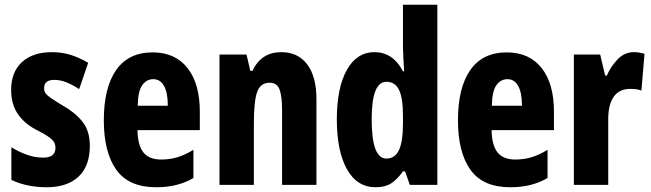

<svg xmlns="http://www.w3.org/2000/svg" viewBox="-20 -780 2747 810"><path d="M359 -165Q359 -79 311 -34.5Q263 10 177 10Q137 10 99.5 2.5Q62 -5 28 -21V-159Q56 -141 91 -128Q126 -115 163 -115Q214 -115 214 -157Q214 -168 209 -178.5Q204 -189 186 -202Q168 -215 132 -233Q81 -260 54 -301Q27 -342 27 -401Q27 -476 72.5 -518Q118 -560 200 -560Q241 -560 278 -548.5Q315 -537 352 -515L314 -404Q290 -420 263 -431.5Q236 -443 209 -443Q166 -443 166 -408Q166 -396 171.5 -387.5Q177 -379 194 -367Q211 -355 246 -334Q296 -306 327.5 -267Q359 -228 359 -165Z M624 -559Q719 -559 771 -493Q823 -427 823 -309V-231H560Q561 -167 585 -137Q609 -107 660 -107Q696 -107 728 -116.5Q760 -126 796 -148V-29Q730 10 639 10Q523 10 470.5 -64Q418 -138 418 -272Q418 -410 470 -484.5Q522 -559 624 -559ZM627 -446Q598 -446 580 -420.5Q562 -395 561 -334H688Q688 -389 672 -417.5Q656 -446 627 -446Z M1167 -560Q1237 -560 1276 -508.5Q1315 -457 1315 -361V0H1170V-317Q1170 -373 1159.5 -402Q1149 -431 1118 -431Q1079 -431 1065 -392.5Q1051 -354 1051 -258V0H906V-550H1020L1036 -481H1045Q1082 -560 1167 -560Z M1565 10Q1486 10 1443.5 -66.5Q1401 -143 1401 -276Q1401 -409 1443 -484.5Q1485 -560 1560 -560Q1598 -560 1628 -540.5Q1658 -521 1680 -479H1685Q1683 -514 1681.5 -538.5Q1680 -563 1680 -578V-760H1825V0H1709L1689 -57H1680Q1655 -22 1629.5 -6Q1604 10 1565 10ZM1610 -111Q1646 -111 1663 -146.5Q1680 -182 1680 -261V-292Q1680 -366 1663.5 -400.5Q1647 -435 1610 -435Q1548 -435 1548 -277Q1548 -111 1610 -111Z M2118 -559Q2213 -559 2265 -493Q2317 -427 2317 -309V-231H2054Q2055 -167 2079 -137Q2103 -107 2154 -107Q2190 -107 2222 -116.5Q2254 -126 2290 -148V-29Q2224 10 2133 10Q2017 10 1964.5 -64Q1912 -138 1912 -272Q1912 -410 1964 -484.5Q2016 -559 2118 -559ZM2121 -446Q2092 -446 2074 -420.5Q2056 -395 2055 -334H2182Q2182 -389 2166 -417.5Q2150 -446 2121 -446Z M2654 -560Q2664 -560 2674.5 -558.5Q2685 -557 2699 -553L2686 -398Q2668 -405 2639 -405Q2592 -405 2569 -371.5Q2546 -338 2546 -279V0H2401V-550H2512L2533 -461H2540Q2555 -497 2584.5 -528.5Q2614 -560 2654 -560Z"/></svg>

Font: Noto Sans Arabic ExtCond ExtBd
Style: Regular
Weight: 800
Width: 2
Designer: Monotype Design Team, Nadine Chahine, Nizar Qandah and Khaled Hosny
Foundry: Monotype Imaging Inc.
Version: Version 2.012; ttfautohint (v1.8.4.7-5d5b)